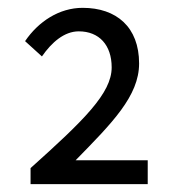

<svg xmlns="http://www.w3.org/2000/svg" viewBox="-20 -911 450 490"><path d="M58 -441H357V-502H173C266 -597 335 -666 335 -749C335 -842 277 -891 191 -891C131 -891 78 -856 44 -806L87 -767C112 -803 144 -831 181 -831C233 -831 265 -796 265 -739C265 -673 194 -604 58 -482Z"/></svg>

Font: Microsoft YaHei
Style: Regular
Weight: 400
Designer: Ryoko NISHIZUKA 西塚涼子 (kana, bopomofo & ideographs); Paul D. Hunt (Latin, Greek & Cyrillic); Sandoll Communications 산돌커뮤니
Foundry: Adobe
Version: Version 2.001;hotconv 1.0.111;makeotfexe 2.5.65597